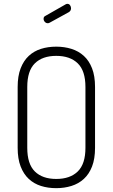

<svg xmlns="http://www.w3.org/2000/svg" viewBox="-20 -974 587 1000"><path d="M239 -856Q234 -853 229 -853Q220 -853 213.5 -860Q207 -867 207 -876Q207 -887 216 -891L323 -952Q327 -954 331 -954Q340 -954 345 -946.5Q350 -939 350 -931Q350 -918 339 -911ZM273 6Q230 6 193.5 -5.5Q157 -17 130 -42Q103 -67 87.5 -107Q72 -147 72 -204V-521Q72 -578 87.5 -618Q103 -658 130 -683Q157 -708 193.5 -719.5Q230 -731 273 -731Q315 -731 352 -719.5Q389 -708 416.5 -683Q444 -658 459.5 -618Q475 -578 475 -521V-204Q475 -147 459.5 -107Q444 -67 416.5 -42Q389 -17 352 -5.5Q315 6 273 6ZM425 -521Q425 -605 385 -644Q345 -683 273 -683Q201 -683 161.5 -644Q122 -605 122 -521V-204Q122 -120 161.5 -81Q201 -42 273 -42Q345 -42 385 -81Q425 -120 425 -204Z"/></svg>

Font: AkaAcidDosis
Style: Light
Weight: 300
Designer: Edgar Tolentino, Pablo Impallari, Igino Marini, Aka-Acid
Foundry: Edgar Tolentino, Pablo Impallari, Igino Marini, Aka-Acid
Version: Version 1.007